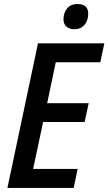

<svg xmlns="http://www.w3.org/2000/svg" viewBox="-20 -928 535 948"><path d="M16.6 0 167.5 -713.9H495.1L475.1 -620.6H255.4L212.9 -418.5H418L397.9 -325.7H192.9L143.6 -93.8H363.3L343.8 0ZM347.2 -783.7Q322.8 -783.7 308.1 -796.4Q293.5 -809.1 293.5 -833.5Q293.5 -864.7 311.5 -886.5Q329.6 -908.2 362.8 -908.2Q379.4 -908.2 391.1 -903.1Q402.8 -897.9 409.2 -887.2Q415.5 -876.5 415.5 -859.9Q415.5 -827.6 397.5 -805.7Q379.4 -783.7 347.2 -783.7Z"/></svg>

Font: Open Sans SemiCondensed SemiBold
Style: Italic
Weight: 600
Width: 4
Italic angle: -12°
Designer: Monotype Design Team
Foundry: Monotype Imaging Inc.
Version: Version 3.000